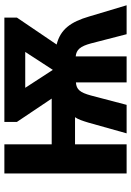

<svg xmlns="http://www.w3.org/2000/svg" viewBox="116 -700 585 856"><g transform="rotate(-90 408.0 -272.5)"><path d="M757 -545H292V-489L396 -334H192V-545H62V0H192V-230H313C303 -216 296 -194 289 -171L241 0H368L410 -160C423 -207 436 -224 468 -226V0H584V-227C614 -224 629 -207 642 -159L683 0H812L762 -167C738 -249 705 -295 637 -312L757 -489ZM604 -452 524 -329 444 -452Z"/></g></svg>

Font: Noto Sans Display SemiCondensed
Style: Bold
Weight: 700
Width: 4
Designer: Monotype Design Team
Foundry: Monotype Imaging Inc.
Version: Version 1.900